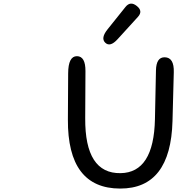

<svg xmlns="http://www.w3.org/2000/svg" viewBox="-307 -1050 1063 1089"><path d="M468.8 -1016.1Q505.4 -987.3 475.6 -954.6L359.9 -827.6Q317.4 -780.8 289.6 -808.1Q263.2 -834 303.2 -883.8L404.8 -1010.7Q432.6 -1045.4 468.8 -1016.1ZM-286.6 -976.1ZM627.4 -725.1Q681.2 -724.1 678.7 -640.1L671.4 -363.3Q661.1 20 374.5 19.5Q75.7 19 78.1 -372.1L79.6 -634.3Q80.1 -731.4 129.4 -731.4Q178.2 -731 177.7 -646.5L176.3 -379.4Q174.3 -64.5 377 -67.9Q565.4 -70.8 571.8 -373.5L577.6 -650.4Q579.1 -726.1 627.4 -725.1Z"/></svg>

Font: Comic Relief LRS
Style: Regular
Weight: 400
Designer: Jeff Davis
Foundry: Loudifier
Version: Version 1.0